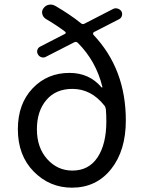

<svg xmlns="http://www.w3.org/2000/svg" viewBox="-20 -824 647 856"><path d="M302.7 -63.5Q376 -63.5 415 -122.6Q454.1 -181.6 454.1 -283.2Q454.1 -310.5 452.1 -335.9Q451.2 -345.7 445.3 -353.5Q386.7 -427.7 302.7 -427.7Q228.5 -427.7 186.5 -377.9Q144.5 -328.1 144.5 -248Q144.5 -166 190.4 -114.7Q236.3 -63.5 302.7 -63.5ZM521.5 -773.4Q526.4 -763.7 523.4 -753.4Q520.5 -743.2 510.7 -738.3L398.4 -680.7Q395.5 -678.7 395 -675.3Q394.5 -671.9 396.5 -668.9Q541 -516.6 541 -287.1Q541 -152.3 475.1 -69.8Q409.2 12.7 300.8 12.7Q201.2 12.7 130.4 -59.1Q59.6 -130.9 59.6 -248Q59.6 -360.4 125 -429.7Q190.4 -499 290 -499Q377.9 -499 432.6 -434.6Q433.6 -433.6 435.5 -434.1Q437.5 -434.6 436.5 -436.5Q408.2 -551.8 327.1 -632.8Q320.3 -639.6 311.5 -635.7L185.5 -571.3Q175.8 -565.4 165 -568.8Q154.3 -572.3 149.4 -581.1Q143.6 -590.8 146.5 -601.1Q149.4 -611.3 159.2 -616.2L269.5 -672.9Q272.5 -673.8 272.9 -677.2Q273.4 -680.7 270.5 -682.6Q233.4 -710.9 183.6 -740.2Q171.9 -748 168.5 -761.7Q165 -775.4 173.8 -787.1Q182.6 -799.8 197.3 -802.7Q202.1 -803.7 206.1 -803.7Q215.8 -803.7 224.6 -798.8Q291 -760.7 341.8 -719.7Q348.6 -713.9 357.4 -718.8L484.4 -784.2Q494.1 -789.1 504.9 -785.6Q515.6 -782.2 521.5 -773.4Z"/></svg>

Font: Gen Jyuu GothicX Regular
Style: Regular
Weight: 400
Designer: [Source Han Sans]
Ryoko NISHIZUKA  (kana & ideographs); Paul D. Hunt (Latin, Greek & Cyrillic); Wenlong ZHANG  (bopomofo
Version: Version 1.002.20150607